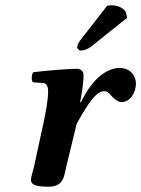

<svg xmlns="http://www.w3.org/2000/svg" viewBox="-20 -696 534 726"><path d="M270 -228C318 -315 346 -351 374 -351C386 -351 392 -345 399 -336C408 -326 423 -310 440 -310C472 -310 494 -346 494 -380C494 -406 476 -439 432 -439C387 -439 330 -402 286 -309L283 -311C292 -353 296 -394 296 -412C296 -426 285 -436 272 -436C240 -436 153 -429 106 -423C99 -415 98 -394 104 -385L144 -382C158 -381 162 -364 162 -352C162 -341 161 -309 147 -243L110 -72C106 -52 97 -27 97 -17C97 -1 107 10 163 10C224 10 222 -33 232 -72ZM385 -674 283 -543C276 -534 273 -525 272 -519C271 -513 278 -505 286 -505C296 -505 311 -509 326 -521L461 -629L455 -652C448 -662 431 -676 401 -676C396 -676 388 -675 385 -674Z"/></svg>

Font: Libertinus Serif
Style: Bold Italic
Weight: 700
Italic angle: -12°
Designer: Philipp H. Poll, Khaled Hosny
Foundry: Caleb Maclennan
Version: Version 7.050;RELEASE